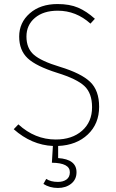

<svg xmlns="http://www.w3.org/2000/svg" viewBox="-20 -713 575 951"><path d="M471 -184Q471 -100 415 -47Q359 6 268 10V70Q359 76 359 140Q359 176 332.5 197Q306 218 267 218Q226 218 195 198L209 173Q231 188 267 188Q293 188 309.5 176Q326 164 326 140Q326 94 237 93L242 10Q136 5 48 -73L71 -97Q153 -22 256 -22Q337 -22 386.5 -65.5Q436 -109 436 -182Q436 -251 398.5 -286.5Q361 -322 264 -352Q159 -385 117 -424.5Q75 -464 75 -532Q75 -601 127.5 -647Q180 -693 265 -693Q325 -693 367 -675Q409 -657 450 -620L428 -596Q357 -660 266 -660Q195 -660 153 -624.5Q111 -589 111 -532Q111 -474 147.5 -442Q184 -410 277 -382Q382 -350 426.5 -307.5Q471 -265 471 -184Z"/></svg>

Font: FiraSans
Style: Regular
Weight: 200
Designer: Carrois Corporate & Edenspiekermann AG
Foundry: Carrois Corporate GbR & Edenspiekermann AG
Version: Version 3.106;PS 003.106;hotconv 1.0.70;makeotf.lib2.5.58329